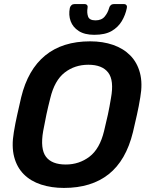

<svg xmlns="http://www.w3.org/2000/svg" viewBox="-20 -913 735 943"><path d="M294 10Q233 10 182 -6.5Q131 -23 97 -57Q63 -91 49.5 -142.5Q36 -194 48 -264Q55 -307 64.5 -349Q74 -391 84 -435Q117 -571 202 -640.5Q287 -710 423 -710Q485 -710 535.5 -692.5Q586 -675 620 -640.5Q654 -606 667.5 -554.5Q681 -503 669 -435Q662 -391 652.5 -349Q643 -307 633 -264Q599 -125 514 -57.5Q429 10 294 10ZM303 -105Q369 -105 419.5 -143.5Q470 -182 491 -269Q502 -313 510 -350.5Q518 -388 525 -431Q541 -518 511.5 -556.5Q482 -595 414 -595Q347 -595 297.5 -556.5Q248 -518 227 -431Q216 -388 208 -350.5Q200 -313 192 -269Q177 -182 205.5 -143.5Q234 -105 303 -105ZM443 -742Q396 -742 367 -760.5Q338 -779 327 -809Q316 -839 323 -874Q325 -882 331 -887.5Q337 -893 346 -893H395Q404 -893 408 -887.5Q412 -882 410 -874Q406 -851 412.5 -832Q419 -813 449 -813Q479 -813 494.5 -832Q510 -851 516 -874Q518 -882 524 -887.5Q530 -893 539 -893H588Q597 -893 601 -887.5Q605 -882 603 -874Q596 -839 578 -809Q560 -779 528 -760.5Q496 -742 443 -742Z"/></svg>

Font: Rubik Medium
Style: Italic
Weight: 500
Italic angle: -12°
Designer: Hubert and Fischer
Foundry: Hubert and Fischer
Version: Version 2.300;gftools[0.9.30]